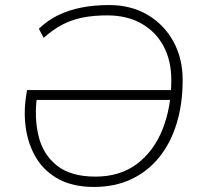

<svg xmlns="http://www.w3.org/2000/svg" viewBox="-20 -733 791 761"><path d="M352 8Q271 8 214.5 -22Q158 -52 126 -103Q94 -154 83.5 -218Q73 -282 83 -349L87 -376H662L656 -337H113L127 -353Q115 -266 133 -193Q151 -120 206 -76.5Q261 -33 358 -33Q456 -33 523 -83.5Q590 -134 624.5 -221Q659 -308 659 -416Q659 -493 628 -550.5Q597 -608 540 -640Q483 -672 405 -672Q349 -672 305.5 -663Q262 -654 225.5 -634.5Q189 -615 153 -583L134 -619Q168 -652 210 -672.5Q252 -693 302.5 -703Q353 -713 412 -713Q499 -713 564.5 -674.5Q630 -636 667 -569Q704 -502 704 -416Q704 -321 680 -243Q656 -165 610.5 -109Q565 -53 500 -22.5Q435 8 352 8Z"/></svg>

Font: Nunito Sans 12pt ExtraLight 12pt ExtraLight
Style: Italic
Weight: 250
Italic angle: -9°
Version: Version 3.101;gftools[0.9.27]